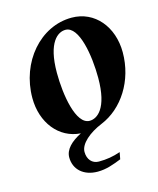

<svg xmlns="http://www.w3.org/2000/svg" viewBox="-89 -460 553 673"><g transform="rotate(-15 188.0 -123.5)"><path d="M28.1 -158.7C28.1 -69.3 82 -0.5 160.4 4.6C123.3 23.4 99.1 46.9 99.1 75.7C99.1 120.1 132.8 149.7 183.1 149.7C214.4 149.7 240.2 139.9 270 128.2L274.7 103.3C248 112.5 224.1 116.5 195.8 116.5C171.9 116.5 155.8 98.1 155.8 71C155.8 41.3 192.6 10.3 239 -8.8C318.6 -41.5 375.7 -128.9 375.7 -231.9C375.7 -325 317.4 -395.5 233.6 -395.5C120.1 -395.5 28.1 -289.6 28.1 -158.7ZM134 -221.9C134 -333.5 174.6 -359.9 201.7 -359.9C251.7 -359.9 269.5 -247.8 269.5 -167.7C269.5 -56.2 229 -29.8 201.9 -29.8C151.9 -29.8 134 -141.8 134 -221.9Z"/></g></svg>

Font: RisaltypS01
Style: Medium
Weight: 500
Italic angle: -9°
Designer: gluk
Foundry: gluk
Version: Version 0.24